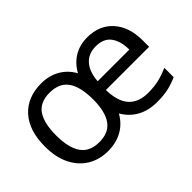

<svg xmlns="http://www.w3.org/2000/svg" viewBox="-86 -826 1118 1118"><g transform="rotate(-45 473.0 -267.5)"><path d="M677 -545Q778 -545 836 -479.5Q894 -414 894 -304V-251H538Q540 -155 581.5 -110Q623 -65 700 -65Q753 -65 791.5 -74.5Q830 -84 870 -102V-25Q830 -7 791 1.5Q752 10 699 10Q631 10 579 -18Q527 -46 495 -101Q464 -46 413 -18Q362 10 296 10Q226 10 171.5 -22.5Q117 -55 85.5 -117.5Q54 -180 54 -269Q54 -401 119.5 -473Q185 -545 299 -545Q362 -545 412 -517Q462 -489 492 -435Q521 -488 568.5 -516.5Q616 -545 677 -545ZM676 -473Q616 -473 581 -434Q546 -395 540 -321H801Q801 -390 771 -431.5Q741 -473 676 -473ZM295 -472Q216 -472 181 -421Q146 -370 146 -269Q146 -168 182 -115.5Q218 -63 297 -63Q375 -63 411 -114Q447 -165 447 -265Q447 -369 410.5 -420.5Q374 -472 295 -472Z"/></g></svg>

Font: Noto IKEA Latin
Style: Regular
Weight: 400
Designer: Monotype Design Team
Foundry: Monotype Imaging Inc.
Version: Version 1.0